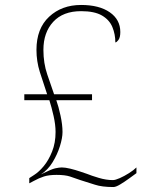

<svg xmlns="http://www.w3.org/2000/svg" viewBox="-20 -743 599 774"><path d="M437 11Q391 11 362.5 1.5Q334 -8 304 -17Q282 -25 262 -31.5Q242 -38 208 -38Q177 -38 157 -31.5Q137 -25 117 -14L98 -4V-25L118 -38Q137 -50 156.5 -73.5Q176 -97 190 -132Q204 -167 204 -211Q204 -240 196 -275.5Q188 -311 179 -339H78V-363H170Q154 -410 140.5 -453Q127 -496 127 -542Q127 -628 178 -675.5Q229 -723 307 -723Q380 -723 422.5 -693.5Q465 -664 465 -614Q465 -592 457.5 -582Q450 -572 445 -572Q445 -605 433 -634Q421 -663 391 -680.5Q361 -698 307 -698Q234 -698 194.5 -655Q155 -612 155 -542Q155 -488 170.5 -443Q186 -398 198 -363H351V-339H207Q216 -314 224 -277Q232 -240 232 -211Q232 -187 221.5 -153.5Q211 -120 192 -89Q173 -58 145 -40L149 -42Q187 -61 203 -64.5Q219 -68 229 -68Q243 -68 263.5 -63Q284 -58 303 -51.5Q322 -45 331 -42Q348 -35 378 -26Q408 -17 435 -17Q445 -17 463 -25Q481 -33 500 -45Q519 -57 530 -68V-45Q519 -37 500.5 -23.5Q482 -10 464.5 0.5Q447 11 437 11Z"/></svg>

Font: Noto Serif Devanagari Thin
Style: Regular
Weight: 100
Designer: Universal Thirst, Indian Type Foundry and the Monotype Design Team
Foundry: Monotype Imaging Inc.
Version: Version 2.004; ttfautohint (v1.8.4.7-5d5b)